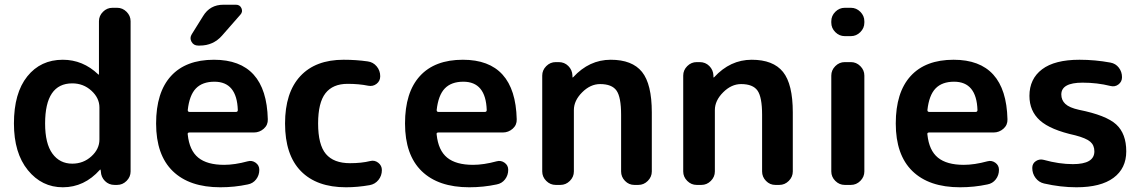

<svg xmlns="http://www.w3.org/2000/svg" viewBox="-20 -783 4843 813"><path d="M286 -430Q171 -430 171 -260Q171 -175 202 -132.5Q233 -90 286 -90Q333 -90 367 -121Q401 -152 401 -192V-328Q401 -368 367 -399Q333 -430 286 -430ZM246 10Q157 10 98 -62.5Q39 -135 39 -260Q39 -389 95.5 -459.5Q152 -530 246 -530Q331 -530 396 -468Q397 -467 398 -467Q399 -467 399 -468V-693Q399 -716 416 -733Q433 -750 456 -750H476Q499 -750 516 -733Q533 -716 533 -693V-57Q533 -34 516 -17Q499 0 476 0H465Q441 0 424.5 -16.5Q408 -33 407 -57L406 -64Q406 -65 405 -65Q404 -65 403 -64Q337 10 246 10Z M888 -437Q837 -437 809.5 -408.5Q782 -380 775 -317Q775 -309 783 -309H979Q987 -309 987 -317Q983 -437 888 -437ZM913 10Q782 10 711.5 -58.5Q641 -127 641 -260Q641 -392 704 -461Q767 -530 886 -530Q1108 -530 1114 -278Q1115 -254 1097 -238Q1079 -222 1055 -222H782Q773 -222 775 -213Q782 -146 819.5 -115.5Q857 -85 929 -85Q974 -85 1029 -100Q1047 -105 1062.5 -94Q1078 -83 1078 -64Q1078 -41 1064.5 -23.5Q1051 -6 1029 -2Q973 10 913 10ZM926 -763H979Q996 -763 1002.5 -748Q1009 -733 998 -721L920 -632Q883 -590 826 -590H819Q800 -590 791 -606Q782 -622 792 -638L840 -715Q869 -763 926 -763Z M1445 10Q1321 10 1254 -58.5Q1187 -127 1187 -260Q1187 -391 1251.5 -460.5Q1316 -530 1435 -530Q1488 -530 1537 -523Q1560 -520 1575 -502Q1590 -484 1590 -460Q1590 -440 1574.5 -428Q1559 -416 1539 -420Q1500 -428 1452 -428Q1389 -428 1358 -388Q1327 -348 1327 -260Q1327 -170 1360 -131Q1393 -92 1462 -92Q1511 -92 1547 -101Q1566 -106 1581.5 -94Q1597 -82 1597 -63Q1597 -39 1582.5 -21Q1568 -3 1545 1Q1494 10 1445 10Z M1942 -437Q1891 -437 1863.5 -408.5Q1836 -380 1829 -317Q1829 -309 1837 -309H2033Q2041 -309 2041 -317Q2037 -437 1942 -437ZM1967 10Q1836 10 1765.5 -58.5Q1695 -127 1695 -260Q1695 -392 1758 -461Q1821 -530 1940 -530Q2162 -530 2168 -278Q2169 -254 2151 -238Q2133 -222 2109 -222H1836Q1827 -222 1829 -213Q1836 -146 1873.5 -115.5Q1911 -85 1983 -85Q2028 -85 2083 -100Q2101 -105 2116.5 -94Q2132 -83 2132 -64Q2132 -41 2118.5 -23.5Q2105 -6 2083 -2Q2027 10 1967 10Z M2333 0Q2310 0 2293 -17Q2276 -34 2276 -57V-463Q2276 -486 2293 -503Q2310 -520 2333 -520H2346Q2370 -520 2386.5 -503.5Q2403 -487 2404 -463V-456Q2404 -455 2405 -455Q2406 -455 2407 -456Q2475 -530 2566 -530Q2657 -530 2698.5 -478.5Q2740 -427 2740 -307V-57Q2740 -34 2723 -17Q2706 0 2683 0H2666Q2643 0 2626.5 -17Q2610 -34 2610 -57V-297Q2610 -372 2590.5 -399.5Q2571 -427 2521 -427Q2480 -427 2445 -392Q2410 -357 2410 -317V-57Q2410 -34 2393 -17Q2376 0 2353 0Z M2930 0Q2907 0 2890 -17Q2873 -34 2873 -57V-463Q2873 -486 2890 -503Q2907 -520 2930 -520H2943Q2967 -520 2983.5 -503.5Q3000 -487 3001 -463V-456Q3001 -455 3002 -455Q3003 -455 3004 -456Q3072 -530 3163 -530Q3254 -530 3295.5 -478.5Q3337 -427 3337 -307V-57Q3337 -34 3320 -17Q3303 0 3280 0H3263Q3240 0 3223.5 -17Q3207 -34 3207 -57V-297Q3207 -372 3187.5 -399.5Q3168 -427 3118 -427Q3077 -427 3042 -392Q3007 -357 3007 -317V-57Q3007 -34 2990 -17Q2973 0 2950 0Z M3557 0Q3534 0 3517 -17Q3500 -34 3500 -57V-463Q3500 -486 3517 -503Q3534 -520 3557 -520H3583Q3606 -520 3623 -503Q3640 -486 3640 -463V-57Q3640 -34 3623 -17Q3606 0 3583 0ZM3557 -630Q3534 -630 3517 -647Q3500 -664 3500 -687V-693Q3500 -716 3517 -733Q3534 -750 3557 -750H3583Q3606 -750 3623 -733Q3640 -716 3640 -693V-687Q3640 -664 3623 -647Q3606 -630 3583 -630Z M4020 -437Q3969 -437 3941.5 -408.5Q3914 -380 3907 -317Q3907 -309 3915 -309H4111Q4119 -309 4119 -317Q4115 -437 4020 -437ZM4045 10Q3914 10 3843.5 -58.5Q3773 -127 3773 -260Q3773 -392 3836 -461Q3899 -530 4018 -530Q4240 -530 4246 -278Q4247 -254 4229 -238Q4211 -222 4187 -222H3914Q3905 -222 3907 -213Q3914 -146 3951.5 -115.5Q3989 -85 4061 -85Q4106 -85 4161 -100Q4179 -105 4194.5 -94Q4210 -83 4210 -64Q4210 -41 4196.5 -23.5Q4183 -6 4161 -2Q4105 10 4045 10Z M4533 -210Q4428 -233 4383.5 -273Q4339 -313 4339 -377Q4339 -449 4392.5 -489.5Q4446 -530 4551 -530Q4617 -530 4682 -518Q4704 -514 4717.5 -496.5Q4731 -479 4731 -456Q4731 -437 4716 -425.5Q4701 -414 4682 -419Q4626 -433 4564 -433Q4474 -433 4474 -383Q4474 -359 4491 -343Q4508 -327 4549 -318Q4664 -295 4706.5 -256Q4749 -217 4749 -142Q4749 -70 4695 -30Q4641 10 4538 10Q4471 10 4401 -6Q4379 -11 4365 -29.5Q4351 -48 4351 -72Q4351 -91 4366.5 -101Q4382 -111 4400 -106Q4465 -88 4523 -88Q4614 -88 4614 -142Q4614 -168 4596.5 -183Q4579 -198 4533 -210Z"/></svg>

Font: Rounded Mplus 1c Bold
Style: Bold
Weight: 700
Version: Version 1.059.20150529